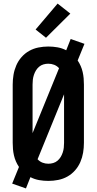

<svg xmlns="http://www.w3.org/2000/svg" viewBox="-20 -1003 540 1073"><path d="M125 50 48 23 86 -70Q76 -85 69 -101Q62 -117 58 -134.5Q54 -152 52.5 -169.5Q51 -187 51 -205V-530Q51 -558 55.5 -585Q60 -612 71 -637.5Q82 -663 100.5 -684Q119 -705 143 -718.5Q167 -732 194.5 -737.5Q222 -743 250 -743Q276 -743 301.5 -738.5Q327 -734 350 -722L375 -785L452 -758L414 -665Q424 -650 431 -634Q438 -618 442 -600.5Q446 -583 447.5 -565.5Q449 -548 449 -530V-205Q449 -177 444.5 -150Q440 -123 429 -97.5Q418 -72 399.5 -51Q381 -30 357 -16.5Q333 -3 305.5 2.5Q278 8 250 8Q224 8 198.5 3.5Q173 -1 150 -13ZM162 -259 310 -622Q298 -635 282.5 -641Q267 -647 250 -647Q236 -647 222.5 -643Q209 -639 198.5 -630Q188 -621 181 -609.5Q174 -598 169.5 -584.5Q165 -571 163.5 -557.5Q162 -544 162 -530ZM250 -88Q264 -88 277.5 -92Q291 -96 301.5 -105Q312 -114 319 -125.5Q326 -137 330.5 -150.5Q335 -164 336.5 -177.5Q338 -191 338 -205V-476L190 -113Q202 -100 217.5 -94Q233 -88 250 -88ZM237 -792 179 -838 302 -983 373 -927Z"/></svg>

Font: Iosevka Term
Style: Bold
Weight: 700
Monospace: yes
Designer: Belleve Invis
Foundry: Belleve Invis
Version: Version 30.0.1